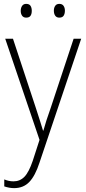

<svg xmlns="http://www.w3.org/2000/svg" viewBox="-20 -729 442 991"><path d="M7 -529H47L164 -175Q179 -129 187.5 -102Q196 -75 202 -55H204Q217 -103 242 -173L360 -529H399L184 110Q162 178 131.5 210Q101 242 53 242Q28 242 2 233V197Q14 202 25.5 204.5Q37 207 50 207Q83 207 106 183.5Q129 160 149 101L184 -7ZM87 -673Q87 -688 94 -698.5Q101 -709 115 -709Q131 -709 137.5 -699Q144 -689 144 -673Q144 -657 137.5 -647.5Q131 -638 115 -638Q101 -638 94 -648Q87 -658 87 -673ZM258 -674Q258 -689 265 -699Q272 -709 286 -709Q301 -709 308 -699Q315 -689 315 -674Q315 -658 308.5 -648Q302 -638 286 -638Q272 -638 265 -648Q258 -658 258 -674Z"/></svg>

Font: Noto Sans Arabic SemCond ExtLt
Style: Regular
Weight: 200
Width: 4
Designer: Monotype Design Team, Nadine Chahine, Nizar Qandah and Khaled Hosny
Foundry: Monotype Imaging Inc.
Version: Version 2.012; ttfautohint (v1.8.4.7-5d5b)